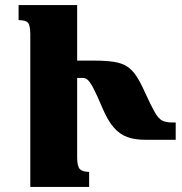

<svg xmlns="http://www.w3.org/2000/svg" viewBox="-20 -734 714 754"><path d="M283 -116Q283 -80 294 -69.5Q305 -59 330 -59V0H99V-598Q99 -634 90 -644.5Q81 -655 53 -655V-714H283V-496H349Q397 -496 428 -491Q459 -486 479 -473Q499 -460 515 -436Q531 -412 548 -374Q573 -319 588 -293Q603 -267 618 -260Q633 -253 656 -253H670V-185H552Q510 -185 480.5 -195.5Q451 -206 427.5 -232.5Q404 -259 383 -308Q359 -365 345.5 -390Q332 -415 323 -421.5Q314 -428 305 -428H283Z"/></svg>

Font: Noto Serif Armenian SemiCondensed Black
Style: Regular
Weight: 900
Width: 4
Designer: Monotype Design Team
Foundry: Monotype Imaging Inc.
Version: Version 2.008; ttfautohint (v1.8.4.7-5d5b)